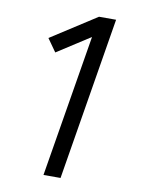

<svg xmlns="http://www.w3.org/2000/svg" viewBox="-83 -794 642 853"><g transform="rotate(10 237.5 -367.5)"><path d="M173 0 279 -641 130 -545 89 -603 294 -735H371L250 0Z"/></g></svg>

Font: Iosevka QP
Style: Italic
Weight: 400
Italic angle: -9°
Designer: Belleve Invis
Foundry: Belleve Invis
Version: Version 20.0.0; ttfautohint (v1.8.4)